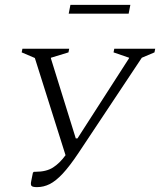

<svg xmlns="http://www.w3.org/2000/svg" viewBox="-20 -760 657 788"><path d="M302 -132Q266 -78 237.5 -47.5Q209 -17 184 -4.5Q159 8 132 8Q114 8 109.5 3Q105 -2 108 -16L115 -51L119 -55H126Q170 -55 197.5 -72.5Q225 -90 249 -123L123 -522L69 -545L72 -560H264L261 -545L189 -523V-520L291 -192H298L509 -520L510 -523L446 -545L449 -560H617L614 -545L562 -523ZM262 -704 269 -740H515L508 -704Z"/></svg>

Font: Spectral SC Light
Style: Italic
Weight: 300
Italic angle: -10°
Designer: Jean-Baptiste Levee
Foundry: Production Type
Version: Version 2.001